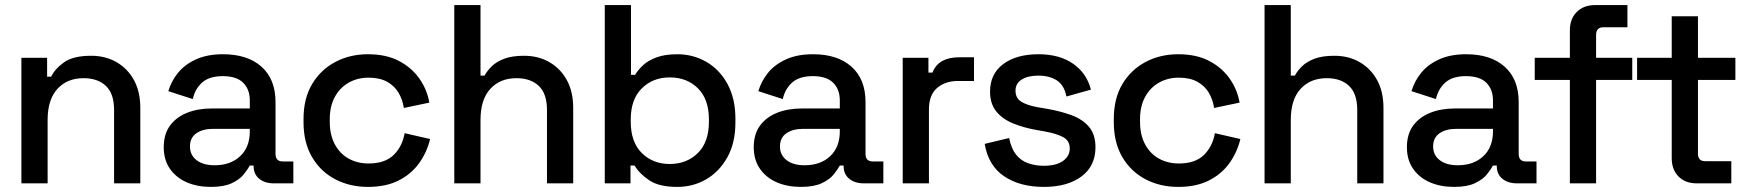

<svg xmlns="http://www.w3.org/2000/svg" viewBox="-20 -720 6868 754"><path d="M64 0V-493H165V-419H181Q195 -449 231 -475Q267 -501 338 -501Q394 -501 437.5 -476Q481 -451 506 -405.5Q531 -360 531 -296V0H428V-288Q428 -352 396 -382.5Q364 -413 308 -413Q244 -413 205.5 -371Q167 -329 167 -249V0Z M623 -142Q623 -193 647.5 -226.5Q672 -260 714.5 -277Q757 -294 811 -294H961V-326Q961 -369 935 -395Q909 -421 855 -421Q802 -421 774 -396Q746 -371 737 -331L641 -362Q653 -402 679.5 -434.5Q706 -467 750 -487Q794 -507 856 -507Q952 -507 1007 -458Q1062 -409 1062 -319V-116Q1062 -86 1090 -86H1132V0H1055Q1020 0 998 -18Q976 -36 976 -67V-70H961Q953 -55 937 -35Q921 -15 890 -0.5Q859 14 808 14Q755 14 713.5 -4Q672 -22 647.5 -57Q623 -92 623 -142ZM961 -204V-214H817Q776 -214 751 -196.5Q726 -179 726 -145Q726 -111 752 -91Q778 -71 823 -71Q885 -71 923 -106.5Q961 -142 961 -204Z M1172 -240V-253Q1172 -333 1205.5 -389.5Q1239 -446 1296.5 -476.5Q1354 -507 1425 -507Q1496 -507 1546 -481Q1596 -455 1626.5 -412Q1657 -369 1666 -317L1566 -296Q1561 -329 1545 -356Q1529 -383 1500 -399Q1471 -415 1427 -415Q1384 -415 1349.5 -395.5Q1315 -376 1295 -339.5Q1275 -303 1275 -251V-242Q1275 -190 1295 -153Q1315 -116 1349.5 -97Q1384 -78 1427 -78Q1492 -78 1526 -111.5Q1560 -145 1569 -197L1669 -174Q1657 -123 1626.5 -80Q1596 -37 1546 -11.5Q1496 14 1425 14Q1354 14 1296.5 -16Q1239 -46 1205.5 -103Q1172 -160 1172 -240Z M1764 0V-700H1867V-423H1883Q1893 -442 1911.5 -460Q1930 -478 1960.5 -489.5Q1991 -501 2038 -501Q2094 -501 2137.5 -476Q2181 -451 2206 -405.5Q2231 -360 2231 -296V0H2128V-288Q2128 -352 2096 -382.5Q2064 -413 2008 -413Q1944 -413 1905.5 -371Q1867 -329 1867 -249V0Z M2472 -70H2456V0H2355V-700H2458V-426H2474Q2486 -446 2506 -464.5Q2526 -483 2559 -495Q2592 -507 2640 -507Q2702 -507 2754 -477Q2806 -447 2837 -390Q2868 -333 2868 -254V-239Q2868 -159 2836.5 -102.5Q2805 -46 2753.5 -16Q2702 14 2640 14Q2568 14 2529.5 -12Q2491 -38 2472 -70ZM2764 -242V-251Q2764 -330 2721 -373Q2678 -416 2610 -416Q2544 -416 2500.5 -373Q2457 -330 2457 -251V-242Q2457 -162 2500.5 -119Q2544 -76 2610 -76Q2677 -76 2720.5 -119Q2764 -162 2764 -242Z M2940 -142Q2940 -193 2964.5 -226.5Q2989 -260 3031.5 -277Q3074 -294 3128 -294H3278V-326Q3278 -369 3252 -395Q3226 -421 3172 -421Q3119 -421 3091 -396Q3063 -371 3054 -331L2958 -362Q2970 -402 2996.5 -434.5Q3023 -467 3067 -487Q3111 -507 3173 -507Q3269 -507 3324 -458Q3379 -409 3379 -319V-116Q3379 -86 3407 -86H3449V0H3372Q3337 0 3315 -18Q3293 -36 3293 -67V-70H3278Q3270 -55 3254 -35Q3238 -15 3207 -0.5Q3176 14 3125 14Q3072 14 3030.5 -4Q2989 -22 2964.5 -57Q2940 -92 2940 -142ZM3278 -204V-214H3134Q3093 -214 3068 -196.5Q3043 -179 3043 -145Q3043 -111 3069 -91Q3095 -71 3140 -71Q3202 -71 3240 -106.5Q3278 -142 3278 -204Z M3525 0V-493H3626V-435H3642Q3654 -466 3680.5 -480.5Q3707 -495 3746 -495H3805V-402H3742Q3692 -402 3660 -374.5Q3628 -347 3628 -290V0Z M3847 -155 3943 -178Q3951 -137 3970 -113Q3989 -89 4017.5 -79Q4046 -69 4079 -69Q4128 -69 4154.5 -88Q4181 -107 4181 -137Q4181 -167 4156 -181Q4131 -195 4082 -204L4048 -210Q3998 -219 3957 -236Q3916 -253 3892 -283Q3868 -313 3868 -360Q3868 -430 3920 -468.5Q3972 -507 4058 -507Q4141 -507 4194.5 -469.5Q4248 -432 4264 -368L4168 -341Q4159 -386 4130 -404.5Q4101 -423 4058 -423Q4016 -423 3992 -407.5Q3968 -392 3968 -364Q3968 -334 3991.5 -320Q4015 -306 4055 -299L4090 -293Q4143 -284 4187 -268Q4231 -252 4256.5 -222Q4282 -192 4282 -142Q4282 -68 4227 -27Q4172 14 4079 14Q3985 14 3923 -28Q3861 -70 3847 -155Z M4354 -240V-253Q4354 -333 4387.5 -389.5Q4421 -446 4478.5 -476.5Q4536 -507 4607 -507Q4678 -507 4728 -481Q4778 -455 4808.5 -412Q4839 -369 4848 -317L4748 -296Q4743 -329 4727 -356Q4711 -383 4682 -399Q4653 -415 4609 -415Q4566 -415 4531.5 -395.5Q4497 -376 4477 -339.5Q4457 -303 4457 -251V-242Q4457 -190 4477 -153Q4497 -116 4531.5 -97Q4566 -78 4609 -78Q4674 -78 4708 -111.5Q4742 -145 4751 -197L4851 -174Q4839 -123 4808.5 -80Q4778 -37 4728 -11.5Q4678 14 4607 14Q4536 14 4478.5 -16Q4421 -46 4387.5 -103Q4354 -160 4354 -240Z M4946 0V-700H5049V-423H5065Q5075 -442 5093.5 -460Q5112 -478 5142.5 -489.5Q5173 -501 5220 -501Q5276 -501 5319.5 -476Q5363 -451 5388 -405.5Q5413 -360 5413 -296V0H5310V-288Q5310 -352 5278 -382.5Q5246 -413 5190 -413Q5126 -413 5087.5 -371Q5049 -329 5049 -249V0Z M5505 -142Q5505 -193 5529.5 -226.5Q5554 -260 5596.5 -277Q5639 -294 5693 -294H5843V-326Q5843 -369 5817 -395Q5791 -421 5737 -421Q5684 -421 5656 -396Q5628 -371 5619 -331L5523 -362Q5535 -402 5561.5 -434.5Q5588 -467 5632 -487Q5676 -507 5738 -507Q5834 -507 5889 -458Q5944 -409 5944 -319V-116Q5944 -86 5972 -86H6014V0H5937Q5902 0 5880 -18Q5858 -36 5858 -67V-70H5843Q5835 -55 5819 -35Q5803 -15 5772 -0.5Q5741 14 5690 14Q5637 14 5595.5 -4Q5554 -22 5529.5 -57Q5505 -92 5505 -142ZM5843 -204V-214H5699Q5658 -214 5633 -196.5Q5608 -179 5608 -145Q5608 -111 5634 -91Q5660 -71 5705 -71Q5767 -71 5805 -106.5Q5843 -142 5843 -204Z M6145 0V-406H6007V-493H6145V-601Q6145 -646 6172 -673Q6199 -700 6244 -700H6371V-613H6277Q6248 -613 6248 -583V-493H6390V-406H6248V0Z M6643 0Q6598 0 6571.5 -27Q6545 -54 6545 -99V-406H6409V-493H6545V-656H6648V-493H6795V-406H6648V-117Q6648 -87 6676 -87H6779V0Z"/></svg>

Font: Space Grotesk Frontify Medium
Style: Regular
Weight: 500
Designer: Florian Karsten
Version: Version 2.000